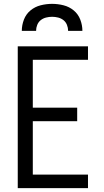

<svg xmlns="http://www.w3.org/2000/svg" viewBox="-20 -975 540 995"><path d="M72 0V-735H436V-665H150V-417H380V-347H150V-70H436V0ZM93 -815Q93 -845 104 -873.5Q115 -902 138 -921Q161 -940 190.5 -947.5Q220 -955 250 -955Q280 -955 309.5 -947.5Q339 -940 362 -921Q385 -902 396 -873.5Q407 -845 407 -815H333Q333 -831 327 -846Q321 -861 309 -870.5Q297 -880 281.5 -884Q266 -888 250 -888Q234 -888 218.5 -884Q203 -880 191 -870.5Q179 -861 173 -846Q167 -831 167 -815Z"/></svg>

Font: Iosevka NFM
Style: Regular
Weight: 400
Monospace: yes
Designer: Belleve Invis
Foundry: Belleve Invis
Version: Version 29.0.4; ttfautohint (v1.8.4);Nerd Fonts 3.3.0